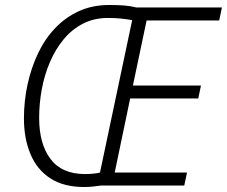

<svg xmlns="http://www.w3.org/2000/svg" viewBox="-20 -744 910 770"><path d="M318 6Q235 6 181.5 -29Q128 -64 102 -126.5Q76 -189 76 -269Q76 -339 90.5 -405.5Q105 -472 132.5 -530Q160 -588 201.5 -631.5Q243 -675 297 -699.5Q351 -724 418 -724Q452 -724 478 -722Q504 -720 527 -714H870L859 -662H568L513 -401H786L775 -349H502L440 -52H730L719 0H386Q371 2 354 4Q337 6 318 6ZM321 -46Q338 -46 353.5 -47.5Q369 -49 381 -52L510 -663Q490 -667 466 -669.5Q442 -672 413 -672Q357 -672 312.5 -649Q268 -626 235 -586Q202 -546 180 -494.5Q158 -443 147.5 -385.5Q137 -328 137 -271Q137 -167 182.5 -106.5Q228 -46 321 -46Z"/></svg>

Font: Noto Sans Display Light
Style: Italic
Weight: 300
Italic angle: -12°
Designer: Monotype Design Team
Foundry: Monotype Imaging Inc.
Version: Version 2.003